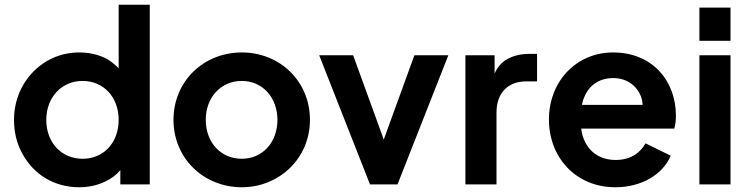

<svg xmlns="http://www.w3.org/2000/svg" viewBox="-20 -777 3158 809"><path d="M314 12C353 12 390 4 423 -12C449 -24 470 -40 487 -60V0H611V-757H480V-489C464 -506 445 -521 424 -532C391 -548 354 -556 313 -556C160 -556 39 -430 39 -272C39 -219 51 -171 75 -128C123 -41 209 12 314 12ZM328 -108C239 -108 175 -176 175 -272C175 -366 239 -436 328 -436C417 -436 480 -367 480 -272C480 -176 417 -108 328 -108Z M999 12C1156 12 1286 -109 1286 -272C1286 -436 1158 -556 999 -556C838 -556 711 -435 711 -272C711 -109 839 12 999 12ZM999 -108C910 -108 847 -177 847 -272C847 -366 910 -436 999 -436C1086 -436 1149 -366 1149 -272C1149 -177 1086 -108 999 -108Z M1655 0 1869 -544H1726L1597 -189L1468 -544H1325L1539 0Z M2072 0V-303C2072 -386 2121 -434 2196 -434H2243V-550H2211C2173 -550 2141 -542 2114 -526C2093 -514 2076 -494 2064 -467V-544H1941V0Z M2573 12C2684 12 2774 -43 2806 -121L2700 -173C2676 -130 2634 -103 2574 -103C2514 -103 2466 -132 2443 -184C2436 -199 2431 -216 2429 -235H2821C2826 -250 2828 -271 2828 -290C2828 -434 2731 -556 2563 -556C2410 -556 2293 -436 2293 -273C2293 -115 2405 12 2573 12ZM2432 -335C2434 -346 2437 -357 2442 -368C2463 -420 2508 -448 2563 -448C2620 -448 2662 -418 2681 -370C2685 -359 2687 -348 2688 -335Z M3058 -605V-745H2927V-605ZM3058 0V-544H2927V0Z"/></svg>

Font: Plus Jakarta Sans
Style: Bold
Weight: 700
Designer: Gumpita Rahayu
Foundry: Tokotype
Version: Version 2.071;gftools[0.9.30]